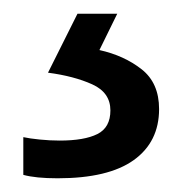

<svg xmlns="http://www.w3.org/2000/svg" viewBox="-20 -20 265 280"><path d="M212 139Q212 187 175 213.5Q138 240 64 240Q32 240 14 235V180Q23 182 38 183.5Q53 185 67 185Q103 185 122 175.5Q141 166 141 141Q141 115 114.5 103Q88 91 50 86L93 0H151L125 53Q161 61 186.5 81Q212 101 212 139Z"/></svg>

Font: Noto Sans Syloti Nagri
Style: Regular
Weight: 400
Designer: Monotype Design Team
Foundry: Monotype Imaging Inc.
Version: Version 2.003; ttfautohint (v1.8.4.7-5d5b)